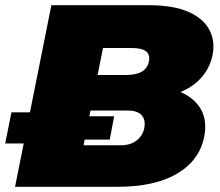

<svg xmlns="http://www.w3.org/2000/svg" viewBox="-36 -720 848 740"><path d="M22 0 162 -700H536Q633 -700 691 -674Q749 -648 771.5 -604Q794 -560 783 -507Q772 -454 734.5 -415Q697 -376 636 -356.5Q575 -337 494 -340L524 -390Q606 -389 660.5 -365Q715 -341 739 -297.5Q763 -254 751 -193Q733 -102 647 -51Q561 0 416 0ZM-16 -167 8 -287H172L211 -272H404L387 -182H194L148 -167ZM286 -160H428Q467 -160 490.5 -178.5Q514 -197 520 -226Q526 -258 510 -276Q494 -294 455 -294H297L324 -431H450Q490 -431 511.5 -444.5Q533 -458 538 -483Q543 -509 527 -522Q511 -535 471 -535H361Z"/></svg>

Font: Montserrat Thin Black
Style: Italic
Weight: 900
Italic angle: -11.3°
Version: Version 9.000